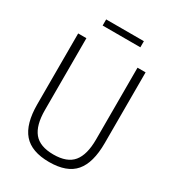

<svg xmlns="http://www.w3.org/2000/svg" viewBox="-213 -1015 1034 1142"><g transform="rotate(30 304.5 -444.0)"><path d="M305 9Q184 9 128.5 -55Q73 -119 73 -254V-740H129.5V-246.5Q129.5 -142.5 170.5 -92.5Q211.5 -42.5 305 -42.5Q398.5 -42.5 439.5 -92.5Q480.5 -142.5 480.5 -246.5V-740H536V-254Q536 -119 481.2 -55Q426.5 9 305 9ZM175.5 -853.5V-895.5H434.5V-853.5Z"/></g></svg>

Font: Encode Sans Condensed Condensed Light
Style: Regular
Weight: 300
Width: 3
Designer: Multiple Designers
Foundry: Impallari Type
Version: Version 3.000; ttfautohint (v1.8.3) -l 8 -r 50 -G 200 -x 14 